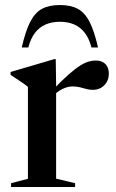

<svg xmlns="http://www.w3.org/2000/svg" viewBox="-20 -743 460 763"><path d="M360.5 -502.5Q385.5 -502.5 399 -488.5Q412.5 -474.5 412.5 -451Q412.5 -422.5 394.5 -404.2Q376.5 -386 349 -386Q335 -386 322.8 -389.5Q310.5 -393 297.5 -396.2Q284.5 -399.5 268 -399.5Q254.5 -399.5 241.5 -395Q228.5 -390.5 216.5 -382.8Q204.5 -375 192.5 -364L190 -386Q226.5 -424 252.8 -447Q279 -470 298 -482Q317 -494 331.8 -498.2Q346.5 -502.5 360.5 -502.5ZM203 -409V-33L278.5 -15V0H24V-15L91 -32.5V-397.5Q84.5 -403.5 75.5 -409.8Q66.5 -416 53.2 -424.8Q40 -433.5 22 -445.5V-457L195.5 -508H201.5ZM218 -656.5Q186.5 -656.5 161.5 -645.8Q136.5 -635 119.2 -612.8Q102 -590.5 92.5 -554.5H66.5Q81.5 -620.5 100.5 -657Q119.5 -693.5 147.5 -708.2Q175.5 -723 218 -723Q260.5 -723 288.5 -708.2Q316.5 -693.5 335.5 -657Q354.5 -620.5 369.5 -554.5H343.5Q334 -590.5 316.8 -612.8Q299.5 -635 274.8 -645.8Q250 -656.5 218 -656.5Z"/></svg>

Font: Newsreader 60pt Medium
Style: Regular
Weight: 500
Designer: Hugues Gentile
Foundry: Production Type
Version: Version 1.003